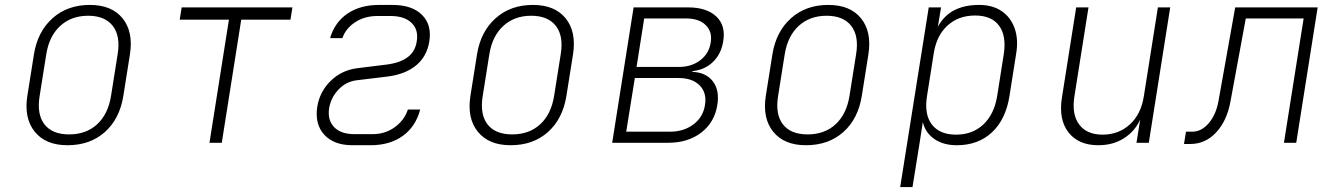

<svg xmlns="http://www.w3.org/2000/svg" viewBox="-20 -580 5440 780"><path d="M254 10Q166 10 121.5 -44.5Q77 -99 91 -190L118 -360Q133 -452 193.5 -506Q254 -560 345 -560Q434 -560 478 -505.5Q522 -451 508 -360L481 -190Q466 -97 406 -43.5Q346 10 254 10ZM261 -34Q330 -34 374.5 -75Q419 -116 431 -190L458 -360Q470 -434 438 -475Q406 -516 338 -516Q270 -516 225 -475Q180 -434 168 -360L141 -190Q129 -116 160.5 -75Q192 -34 261 -34Z M831 0 910 -500H710L718 -550H1168L1160 -500H960L881 0Z M1485 10H1412Q1336 10 1297 -33Q1258 -76 1269 -147Q1279 -208 1323.5 -251.5Q1368 -295 1432 -303L1553 -318Q1606 -325 1636.5 -348Q1667 -371 1673 -412Q1681 -459 1652 -487Q1623 -515 1567 -515H1513Q1461 -515 1422.5 -489.5Q1384 -464 1371 -425H1321Q1340 -490 1392 -525Q1444 -560 1520 -560H1574Q1654 -560 1694.5 -519.5Q1735 -479 1724 -411Q1714 -350 1670 -314Q1626 -278 1554 -269L1430 -254Q1386 -249 1355 -216Q1324 -183 1317 -140Q1310 -92 1337.5 -63.5Q1365 -35 1420 -35H1493Q1545 -35 1584 -63.5Q1623 -92 1637 -135H1687Q1669 -66 1616.5 -28Q1564 10 1485 10Z M2054 10Q1966 10 1921.5 -44.5Q1877 -99 1891 -190L1918 -360Q1933 -452 1993.5 -506Q2054 -560 2145 -560Q2234 -560 2278 -505.5Q2322 -451 2308 -360L2281 -190Q2266 -97 2206 -43.5Q2146 10 2054 10ZM2061 -34Q2130 -34 2174.5 -75Q2219 -116 2231 -190L2258 -360Q2270 -434 2238 -475Q2206 -516 2138 -516Q2070 -516 2025 -475Q1980 -434 1968 -360L1941 -190Q1929 -116 1960.5 -75Q1992 -34 2061 -34Z M2467 0 2554 -550H2775Q2851 -550 2890 -513Q2929 -476 2918 -412Q2910 -361 2876.5 -328.5Q2843 -296 2793 -291V-288Q2848 -286 2876 -249.5Q2904 -213 2894 -153Q2883 -83 2829 -41.5Q2775 0 2695 0ZM2566 -308H2737Q2789 -308 2824.5 -335Q2860 -362 2867 -406Q2875 -450 2847.5 -477.5Q2820 -505 2768 -505H2597ZM2524 -45H2702Q2758 -45 2797.5 -75Q2837 -105 2844 -154Q2852 -203 2822.5 -233Q2793 -263 2737 -263H2559Z M3254 10Q3166 10 3121.5 -44.5Q3077 -99 3091 -190L3118 -360Q3133 -452 3193.5 -506Q3254 -560 3345 -560Q3434 -560 3478 -505.5Q3522 -451 3508 -360L3481 -190Q3466 -97 3406 -43.5Q3346 10 3254 10ZM3261 -34Q3330 -34 3374.5 -75Q3419 -116 3431 -190L3458 -360Q3470 -434 3438 -475Q3406 -516 3338 -516Q3270 -516 3225 -475Q3180 -434 3168 -360L3141 -190Q3129 -116 3160.5 -75Q3192 -34 3261 -34Z M3637 180 3753 -550H3803L3790 -471Q3837 -560 3958 -560Q4012 -560 4049 -535Q4086 -510 4102 -465Q4118 -420 4108 -361L4081 -190Q4066 -95 4010 -42.5Q3954 10 3867 10Q3812 10 3775.5 -15.5Q3739 -41 3729 -84L3716 0L3687 180ZM3864 -33Q3931 -33 3975 -74.5Q4019 -116 4031 -190L4058 -361Q4069 -435 4038.5 -476Q4008 -517 3941 -517Q3874 -517 3829 -476Q3784 -435 3773 -361L3746 -190Q3734 -116 3765.5 -74.5Q3797 -33 3864 -33Z M4442 10Q4361 10 4320.5 -42.5Q4280 -95 4294 -183L4352 -550H4402L4345 -190Q4333 -116 4364 -74.5Q4395 -33 4459 -33Q4525 -33 4570.5 -75Q4616 -117 4627 -190L4684 -550H4734L4647 0H4597L4612 -94Q4590 -46 4545.5 -18Q4501 10 4442 10Z M4790 5 4798 -45H4823Q4861 -45 4890.5 -79.5Q4920 -114 4930 -169L4998 -550H5333L5246 0H5196L5276 -505H5041L4979 -169Q4965 -90 4921 -42.5Q4877 5 4815 5Z"/></svg>

Font: JetBrains Mono Thin
Style: Italic
Weight: 100
Italic angle: -9°
Monospace: yes
Designer: Philipp Nurullin, Konstantin Bulenkov
Foundry: JetBrains
Version: Version 2.305; ttfautohint (v1.8.4.7-5d5b)